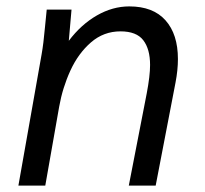

<svg xmlns="http://www.w3.org/2000/svg" viewBox="-20 -580 640 600"><path d="M120.5 -494.5Q124 -532 126 -550H203.5L195 -452.5Q233.5 -503.5 282.8 -531.8Q332 -560 384 -560Q458.5 -560 497.2 -516.5Q536 -473 536 -395.5Q536 -361 528.5 -322L466.5 0H382.5L438.5 -288Q449 -343 449 -377Q449 -426.5 427.8 -454.2Q406.5 -482 356.5 -482Q304 -482 264.2 -447.5Q224.5 -413 200 -359.5Q175.5 -306 165 -247L121.5 0H37.5L110 -410Q116 -443.5 120.5 -494.5Z"/></svg>

Font: JuliaMono
Style: Italic
Weight: 400
Italic angle: -9°
Monospace: yes
Designer: cormullion
Foundry: corm
Version: Version 0.057; ttfautohint (v1.8.4)